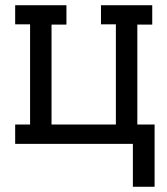

<svg xmlns="http://www.w3.org/2000/svg" viewBox="-20 -550 640 734"><path d="M571 164H488V0H38V-74H95V-457H38V-530H234V-456H177V-74H423V-457H366V-530H562V-456H505V-74H571Z"/></svg>

Font: Iosevka Curly Slab Extended
Style: Regular
Weight: 400
Width: 7
Monospace: yes
Designer: Belleve Invis
Foundry: Belleve Invis
Version: Version 11.1.0; ttfautohint (v1.8.3)